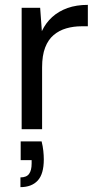

<svg xmlns="http://www.w3.org/2000/svg" viewBox="-20 -531 406 789"><path d="M69 0V-499H145L152 -403Q168 -437 194.5 -461Q221 -485 257.5 -498Q294 -511 341 -511V-423H315Q282 -423 252.5 -414.5Q223 -406 200.5 -387Q178 -368 165.5 -335.5Q153 -303 153 -254V0ZM64 238V198Q89 198 99.5 183.5Q110 169 110 141V127H65V50H151Q156 70 158 89Q160 108 160 124Q160 184 135 211Q110 238 64 238Z"/></svg>

Font: DM Sans 20pt
Style: Regular
Weight: 400
Version: Version 4.004;gftools[0.9.30]